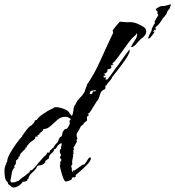

<svg xmlns="http://www.w3.org/2000/svg" viewBox="-32 -865 786 860"><path d="M28 -25Q24 -25 24 -27Q20 -29 19 -29L16 -31L15 -33H14L3 -42L5 -46Q-7 -55 -9.5 -70Q-12 -85 -12 -98Q-12 -108 -10 -116.5Q-8 -125 -3 -133L-5 -136L0 -139V-141Q0 -155 12.5 -177.5Q25 -200 41 -222Q57 -244 68 -255L67 -256Q71 -261 79 -272.5Q87 -284 95.5 -293.5Q104 -303 109 -303L123 -319V-324L126 -326L135 -329L134 -331Q143 -342 156.5 -351.5Q170 -361 182 -368L199 -377L205 -379L208 -382Q211 -385 220 -385Q234 -385 255.5 -376.5Q277 -368 281 -355Q288 -350 290 -345Q293 -351 294.5 -358Q296 -365 297 -371Q297 -382 303 -394L306 -397Q312 -413 326 -427Q333 -433 338.5 -441Q344 -449 348 -456Q348 -459 353 -472Q359 -483 357 -485Q375 -511 390.5 -539Q406 -567 419 -597Q432 -627 446 -656.5Q460 -686 473 -714Q475 -715 475 -719Q475 -722 474 -724Q473 -726 472 -728L488 -749Q493 -754 497 -759Q501 -764 505 -768Q516 -767 527 -766Q538 -765 548 -766Q570 -766 590 -756Q599 -752 611 -744.5Q623 -737 623 -724Q623 -711 610 -699Q603 -694 597.5 -689Q592 -684 588 -679Q581 -671 574 -663.5Q567 -656 556 -654L553 -657H556Q561 -668 572 -684Q582 -698 582 -710Q582 -715 581 -716L579 -715L580 -714Q576 -708 571 -704Q566 -700 561 -695Q557 -691 553 -686Q549 -681 545 -676Q539 -668 524.5 -647.5Q510 -627 495.5 -607.5Q481 -588 473 -582L472 -579H470Q472 -576 477 -576Q472 -572 463 -572Q467 -568 467 -565Q467 -559 461 -557Q455 -555 450 -555Q450 -539 438 -536Q437 -535 436 -535Q435 -535 435 -536H432Q435 -534 437.5 -531.5Q440 -529 441 -528L439 -527L440 -526H436Q430 -526 432 -524L433 -518H439Q444 -518 446 -516H443L440 -508Q442 -509 449 -509Q463 -526 474.5 -543Q486 -560 499 -576Q511 -593 523 -610Q535 -627 548 -643L547 -645Q549 -643 549 -638Q549 -630 540 -614.5Q531 -599 518 -581.5Q505 -564 492.5 -547.5Q480 -531 472 -522Q470 -518 467 -512.5Q464 -507 460 -503Q456 -499 452 -494Q448 -489 446 -484Q440 -483 440 -479V-471Q440 -466 435 -464Q424 -460 419.5 -450.5Q415 -441 412.5 -430.5Q410 -420 402 -412Q399 -408 391 -394.5Q383 -381 375 -368.5Q367 -356 362 -356L366 -349Q356 -342 357 -339Q358 -338 358 -326Q358 -324 350 -319Q342 -313 342 -309L330 -299Q326 -290 322 -283Q318 -276 315 -272Q307 -263 315 -244Q309 -237 312 -234Q314 -230 308 -223L297 -203V-202L301 -195L296 -194L297 -183Q296 -184 296 -183Q296 -178 299 -178L294 -172L296 -168L292 -148Q290 -140 292 -128Q287 -126 287 -117Q287 -114 290 -114L289 -102Q292 -102 292 -99L290 -97L292 -95Q295 -97 296 -100Q297 -103 301 -101L338 -127L345 -128Q353 -136 360.5 -149.5Q368 -163 375 -159Q377 -148 362 -131.5Q347 -115 330 -100.5Q313 -86 307 -81V-73Q307 -72 304.5 -71.5Q302 -71 301 -70Q299 -72 296.5 -71Q294 -70 292 -70L286 -57L285 -59Q282 -58 279.5 -57Q277 -56 275 -55Q269 -52 263 -52Q257 -52 251 -68Q245 -84 240.5 -102Q236 -120 236 -124L238 -126Q236 -130 238 -133Q240 -136 236 -138L241 -143H242V-152Q242 -157 237 -155L236 -158L238 -163V-164L241 -169L240 -171Q240 -173 241 -173Q242 -173 243 -174H242L237 -178Q236 -181 236 -188Q236 -197 241 -197Q241 -208 244 -217Q247 -226 238 -222L232 -218Q231 -215 228 -215Q226 -211 220.5 -203Q215 -195 209 -196V-195Q209 -194 210 -193Q210 -187 198 -177.5Q186 -168 188 -157L170 -143L172 -141H170L171 -138Q160 -124 142 -124Q135 -124 132 -115Q129 -106 123 -106L126 -105Q119 -98 108.5 -88Q98 -78 96 -68L95 -69L97 -66L91 -62Q91 -55 84 -53Q77 -51 70 -51Q64 -41 51.5 -33Q39 -25 28 -25ZM372 -444Q382 -444 382 -447Q382 -452 385 -456H391Q397 -456 397 -458Q396 -459 396 -462Q392 -461 388 -460Q384 -459 380 -459Q370 -457 370 -446V-445ZM18 -48H29Q31 -48 35 -49Q39 -50 42 -52Q48 -55 54 -55Q54 -56 52 -57Q52 -59 54 -59Q55 -58 55 -59H56Q60 -64 65 -67Q70 -70 75 -74Q84 -79 91 -88L94 -86L95 -91Q101 -91 101 -97Q101 -103 111 -103Q117 -109 124.5 -116.5Q132 -124 139 -134Q147 -143 154 -151Q161 -159 167 -166L168 -164V-165Q174 -171 176 -174Q177 -176 178.5 -178Q180 -180 182 -183L185 -181Q191 -181 191 -187L190 -189L197 -195V-198Q198 -198 199 -197Q199 -196 201 -194Q200 -198 202.5 -201Q205 -204 209 -203L208 -206L217 -219Q219 -221 222.5 -224Q226 -227 229 -234Q231 -241 233.5 -245Q236 -249 237 -251Q245 -251 247 -265Q249 -279 260 -287Q267 -287 270 -291Q273 -295 276 -301Q280 -307 281 -314Q279 -320 279 -322Q279 -326 282 -327Q285 -330 285 -331Q285 -333 277.5 -337Q270 -341 268 -342Q268 -341 267.5 -340.5Q267 -340 266 -341Q265 -342 261 -342Q241 -342 225.5 -328.5Q210 -315 195 -301Q180 -287 163 -287Q161 -280 155.5 -275.5Q150 -271 145 -268V-264L136 -259V-257Q138 -251 134 -253H126V-248Q125 -246 125 -243Q118 -238 107 -230Q96 -222 92 -213L90 -214L87 -211L89 -209L85 -203L81 -205L82 -199Q77 -194 66 -183Q55 -172 56 -164H52L49 -152H46L42 -147H39L40 -146V-138Q38 -138 38 -135L40 -133L30 -119L35 -118V-116Q35 -114 29 -114L30 -112Q29 -109 27 -106.5Q25 -104 24 -103Q23 -101 21 -90Q19 -79 17 -68Q15 -57 14 -56ZM635 -692Q631 -691 632.5 -697.5Q634 -704 645 -724Q647 -727 647 -730Q647 -733 648 -736Q651 -742 654 -748.5Q657 -755 661 -760Q663 -762 662 -763Q661 -764 660 -766Q661 -771 667 -780.5Q673 -790 677 -797Q678 -800 675 -801.5Q672 -803 673 -807Q676 -812 670.5 -816Q665 -820 666 -824Q667 -826 674 -830Q681 -834 682 -835Q684 -835 687 -836.5Q690 -838 695 -838Q704 -838 710 -839.5Q716 -841 722 -843Q731 -846 733 -845Q735 -844 733.5 -841.5Q732 -839 731 -837Q730 -835 730 -833Q730 -831 728 -828Q724 -821 722.5 -820.5Q721 -820 717 -812Q716 -810 715 -806Q714 -802 711 -799L703 -789L697 -783Q696 -782 696.5 -781.5Q697 -781 695 -779Q691 -772 688.5 -768.5Q686 -765 684 -763Q684 -763 680 -757Q676 -754 674 -751.5Q672 -749 669 -747Q665 -744 663 -739Q662 -738 664 -738.5Q666 -739 666 -737Q666 -737 666 -734.5Q666 -732 665 -730Q664 -729 662.5 -730.5Q661 -732 660 -731Q659 -731 659 -730Q659 -729 657 -728Q651 -720 655.5 -723Q660 -726 659 -724Q661 -721 656 -715Q651 -709 649 -706Q646 -702 642 -697.5Q638 -693 635 -692Z"/></svg>

Font: Water Brush
Style: Regular
Weight: 400
Designer: Robert E. Leuschke
Foundry: Robert E. Leuschke
Version: Version 1.010; ttfautohint (v1.8.4.7-5d5b)